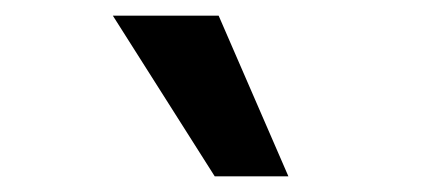

<svg xmlns="http://www.w3.org/2000/svg" viewBox="-20 -783 540 245"><path d="M254 -558 124 -763H259L348 -558Z"/></svg>

Font: Nunito Sans 10pt SemiExpanded
Style: Bold Italic
Weight: 700
Width: 6
Italic angle: -9°
Designer: Vernon Adams
Foundry: Vernon Adams
Version: Version 3.101;gftools[0.9.27]